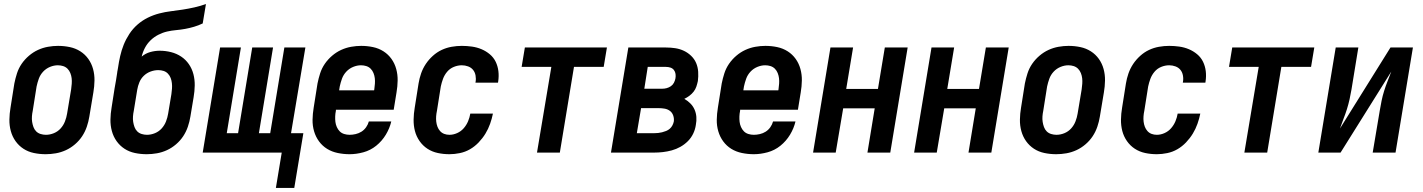

<svg xmlns="http://www.w3.org/2000/svg" viewBox="-20 -755 7040 950"><path d="M206 8Q176 8 147.5 2Q119 -4 96 -19Q73 -34 57 -56.5Q41 -79 33.5 -106.5Q26 -134 26.5 -163.5Q27 -193 32 -222L51 -342Q56 -367 64 -392Q72 -417 87 -439Q102 -461 123 -479Q144 -497 168 -508Q192 -519 217.5 -523.5Q243 -528 267 -528Q297 -528 325.5 -522Q354 -516 377.5 -501Q401 -486 417 -463.5Q433 -441 440.5 -413.5Q448 -386 447.5 -356.5Q447 -327 442 -298L422 -178Q418 -153 409.5 -128Q401 -103 386.5 -81Q372 -59 351 -41Q330 -23 306 -12Q282 -1 256.5 3.5Q231 8 206 8ZM207 -88Q227 -88 246.5 -96Q266 -104 280 -119.5Q294 -135 301.5 -154.5Q309 -174 312 -193L332 -313Q334 -327 335 -341Q336 -355 334.5 -368Q333 -381 328 -393.5Q323 -406 314 -415Q305 -424 292.5 -428Q280 -432 266 -432Q247 -432 227.5 -424Q208 -416 193.5 -400.5Q179 -385 172 -365.5Q165 -346 161 -327L142 -207Q139 -193 138 -179Q137 -165 139 -152Q141 -139 145.5 -126.5Q150 -114 159 -105Q168 -96 181 -92Q194 -88 207 -88Z M706 8Q676 8 647.5 2Q619 -4 596 -19Q573 -34 557 -56.5Q541 -79 533.5 -106.5Q526 -134 526.5 -163.5Q527 -193 532 -222L547 -318Q551 -338 554 -357.5Q557 -377 560 -396V-398Q561 -403 562 -408.5Q563 -414 564 -420Q568 -448 574.5 -477Q581 -506 592 -533.5Q603 -561 620 -587Q637 -613 660.5 -633.5Q684 -654 711.5 -667.5Q739 -681 768 -688.5Q797 -696 826 -699.5Q855 -703 884 -707.5Q913 -712 942 -718.5Q971 -725 999 -735L983 -639Q962 -629 940 -622.5Q918 -616 896 -612Q874 -608 851.5 -606Q829 -604 807 -599Q785 -594 763.5 -583Q742 -572 725 -555.5Q708 -539 697 -518Q686 -497 681 -475Q700 -491 723.5 -497.5Q747 -504 770 -504Q799 -504 826.5 -497Q854 -490 876.5 -475Q899 -460 914.5 -437.5Q930 -415 937 -388Q944 -361 943.5 -332Q943 -303 938 -274L922 -178Q918 -153 909.5 -128Q901 -103 886.5 -81Q872 -59 851 -41Q830 -23 806 -12Q782 -1 756.5 3.5Q731 8 706 8ZM707 -88Q727 -88 746.5 -96Q766 -104 780 -119.5Q794 -135 801.5 -154.5Q809 -174 812 -193L828 -289Q830 -303 831 -316.5Q832 -330 830.5 -343.5Q829 -357 824.5 -369Q820 -381 811 -390.5Q802 -400 789.5 -404Q777 -408 763 -408Q744 -408 725 -401Q706 -394 691.5 -380Q677 -366 669.5 -347.5Q662 -329 659 -311L642 -207Q639 -193 638 -179Q637 -165 639 -152Q641 -139 645.5 -126.5Q650 -114 659 -105Q668 -96 681 -92Q694 -88 707 -88Z M1345 175 1374 0H983L1069 -520H1172L1102 -96H1158L1228 -520H1331L1261 -96H1317L1387 -520H1491L1420 -96H1481L1436 175Z M1710 8Q1680 8 1651 2Q1622 -4 1598.5 -18.5Q1575 -33 1558.5 -55.5Q1542 -78 1534 -105.5Q1526 -133 1526.5 -162.5Q1527 -192 1532 -222L1551 -342Q1556 -367 1564 -392Q1572 -417 1587 -439Q1602 -461 1623 -479Q1644 -497 1668 -508Q1692 -519 1717.5 -523.5Q1743 -528 1767 -528Q1797 -528 1825.5 -522Q1854 -516 1877.5 -501Q1901 -486 1917 -463.5Q1933 -441 1940.5 -413.5Q1948 -386 1947.5 -356.5Q1947 -327 1942 -298L1928 -212H1642V-207Q1639 -193 1638.5 -179Q1638 -165 1639.5 -152Q1641 -139 1646.5 -126.5Q1652 -114 1661 -105Q1670 -96 1683 -92Q1696 -88 1710 -88Q1724 -88 1739.5 -91.5Q1755 -95 1768.5 -103.5Q1782 -112 1791.5 -125.5Q1801 -139 1805 -154H1916Q1908 -120 1889 -88.5Q1870 -57 1841.5 -34Q1813 -11 1778 -1.5Q1743 8 1710 8ZM1658 -308H1831L1832 -313Q1834 -327 1835 -341Q1836 -355 1834.5 -368Q1833 -381 1828 -393.5Q1823 -406 1814 -415Q1805 -424 1792.5 -428Q1780 -432 1766 -432Q1747 -432 1727.5 -424Q1708 -416 1693.5 -400.5Q1679 -385 1672 -365.5Q1665 -346 1661 -327Z M2204 8Q2174 8 2146 2Q2118 -4 2095 -19Q2072 -34 2056 -57Q2040 -80 2033 -107Q2026 -134 2026.5 -163.5Q2027 -193 2032 -222L2051 -342Q2055 -367 2063.5 -391.5Q2072 -416 2086.5 -438Q2101 -460 2121.5 -478.5Q2142 -497 2165.5 -508Q2189 -519 2214.5 -523.5Q2240 -528 2265 -528Q2290 -528 2315 -524.5Q2340 -521 2362.5 -511.5Q2385 -502 2403.5 -486.5Q2422 -471 2432.5 -449.5Q2443 -428 2446 -403Q2449 -378 2445 -352Q2445 -350 2444.5 -348.5Q2444 -347 2444 -346H2332Q2333 -347 2333 -347.5Q2333 -348 2333 -349Q2336 -365 2333 -381.5Q2330 -398 2320.5 -409.5Q2311 -421 2296 -426.5Q2281 -432 2265 -432Q2245 -432 2225.5 -424Q2206 -416 2192.5 -400Q2179 -384 2172 -365Q2165 -346 2161 -327L2142 -207Q2139 -193 2138 -179.5Q2137 -166 2138.5 -153Q2140 -140 2144.5 -128Q2149 -116 2157.5 -106.5Q2166 -97 2178 -92.5Q2190 -88 2204 -88Q2223 -88 2242 -96.5Q2261 -105 2274.5 -120.5Q2288 -136 2296 -155Q2304 -174 2307 -193H2419Q2414 -168 2405 -142.5Q2396 -117 2382 -94Q2368 -71 2348.5 -50.5Q2329 -30 2305.5 -16.5Q2282 -3 2255.5 2.5Q2229 8 2204 8Z M2637 0 2708 -424H2561L2577 -520H2983L2967 -424H2820L2750 0Z M3003 0 3089 -520H3275Q3299 -520 3321.5 -516.5Q3344 -513 3364 -503.5Q3384 -494 3400 -478.5Q3416 -463 3424.5 -443Q3433 -423 3434.5 -400Q3436 -377 3433 -354Q3430 -340 3425.5 -326.5Q3421 -313 3412 -301.5Q3403 -290 3391 -281Q3379 -272 3366 -266Q3383 -256 3396 -243Q3409 -230 3416.5 -213Q3424 -196 3425.5 -176.5Q3427 -157 3423 -137Q3420 -115 3410 -94Q3400 -73 3383.5 -56.5Q3367 -40 3346.5 -28.5Q3326 -17 3304 -11Q3282 -5 3260 -2.5Q3238 0 3217 0ZM3168 -316H3257Q3268 -316 3279 -319Q3290 -322 3299.5 -328.5Q3309 -335 3314.5 -345.5Q3320 -356 3322 -367Q3324 -378 3322.5 -389Q3321 -400 3314.5 -408.5Q3308 -417 3297.5 -420.5Q3287 -424 3275 -424H3185ZM3131 -96H3217Q3227 -96 3236.5 -97Q3246 -98 3256 -100.5Q3266 -103 3276 -107Q3286 -111 3294 -118Q3302 -125 3307 -134.5Q3312 -144 3314 -154Q3316 -169 3311 -183.5Q3306 -198 3294.5 -206.5Q3283 -215 3268 -217.5Q3253 -220 3238 -220H3152Z M3710 8Q3680 8 3651 2Q3622 -4 3598.5 -18.5Q3575 -33 3558.5 -55.5Q3542 -78 3534 -105.5Q3526 -133 3526.5 -162.5Q3527 -192 3532 -222L3551 -342Q3556 -367 3564 -392Q3572 -417 3587 -439Q3602 -461 3623 -479Q3644 -497 3668 -508Q3692 -519 3717.5 -523.5Q3743 -528 3767 -528Q3797 -528 3825.5 -522Q3854 -516 3877.5 -501Q3901 -486 3917 -463.5Q3933 -441 3940.5 -413.5Q3948 -386 3947.5 -356.5Q3947 -327 3942 -298L3928 -212H3642V-207Q3639 -193 3638.5 -179Q3638 -165 3639.5 -152Q3641 -139 3646.5 -126.5Q3652 -114 3661 -105Q3670 -96 3683 -92Q3696 -88 3710 -88Q3724 -88 3739.5 -91.5Q3755 -95 3768.5 -103.5Q3782 -112 3791.5 -125.5Q3801 -139 3805 -154H3916Q3908 -120 3889 -88.5Q3870 -57 3841.5 -34Q3813 -11 3778 -1.5Q3743 8 3710 8ZM3658 -308H3831L3832 -313Q3834 -327 3835 -341Q3836 -355 3834.5 -368Q3833 -381 3828 -393.5Q3823 -406 3814 -415Q3805 -424 3792.5 -428Q3780 -432 3766 -432Q3747 -432 3727.5 -424Q3708 -416 3693.5 -400.5Q3679 -385 3672 -365.5Q3665 -346 3661 -327Z M4003 0 4089 -520H4201L4167 -315H4324L4358 -520H4471L4385 0H4272L4308 -219H4152L4115 0Z M4503 0 4589 -520H4701L4667 -315H4824L4858 -520H4971L4885 0H4772L4808 -219H4652L4615 0Z M5206 8Q5176 8 5147.5 2Q5119 -4 5096 -19Q5073 -34 5057 -56.5Q5041 -79 5033.5 -106.5Q5026 -134 5026.5 -163.5Q5027 -193 5032 -222L5051 -342Q5056 -367 5064 -392Q5072 -417 5087 -439Q5102 -461 5123 -479Q5144 -497 5168 -508Q5192 -519 5217.5 -523.5Q5243 -528 5267 -528Q5297 -528 5325.5 -522Q5354 -516 5377.5 -501Q5401 -486 5417 -463.5Q5433 -441 5440.5 -413.5Q5448 -386 5447.5 -356.5Q5447 -327 5442 -298L5422 -178Q5418 -153 5409.5 -128Q5401 -103 5386.5 -81Q5372 -59 5351 -41Q5330 -23 5306 -12Q5282 -1 5256.5 3.5Q5231 8 5206 8ZM5207 -88Q5227 -88 5246.5 -96Q5266 -104 5280 -119.5Q5294 -135 5301.5 -154.5Q5309 -174 5312 -193L5332 -313Q5334 -327 5335 -341Q5336 -355 5334.5 -368Q5333 -381 5328 -393.5Q5323 -406 5314 -415Q5305 -424 5292.5 -428Q5280 -432 5266 -432Q5247 -432 5227.5 -424Q5208 -416 5193.5 -400.5Q5179 -385 5172 -365.5Q5165 -346 5161 -327L5142 -207Q5139 -193 5138 -179Q5137 -165 5139 -152Q5141 -139 5145.5 -126.5Q5150 -114 5159 -105Q5168 -96 5181 -92Q5194 -88 5207 -88Z M5704 8Q5674 8 5646 2Q5618 -4 5595 -19Q5572 -34 5556 -57Q5540 -80 5533 -107Q5526 -134 5526.5 -163.5Q5527 -193 5532 -222L5551 -342Q5555 -367 5563.5 -391.5Q5572 -416 5586.5 -438Q5601 -460 5621.5 -478.5Q5642 -497 5665.5 -508Q5689 -519 5714.5 -523.5Q5740 -528 5765 -528Q5790 -528 5815 -524.5Q5840 -521 5862.5 -511.5Q5885 -502 5903.5 -486.5Q5922 -471 5932.5 -449.5Q5943 -428 5946 -403Q5949 -378 5945 -352Q5945 -350 5944.5 -348.5Q5944 -347 5944 -346H5832Q5833 -347 5833 -347.5Q5833 -348 5833 -349Q5836 -365 5833 -381.5Q5830 -398 5820.5 -409.5Q5811 -421 5796 -426.5Q5781 -432 5765 -432Q5745 -432 5725.5 -424Q5706 -416 5692.5 -400Q5679 -384 5672 -365Q5665 -346 5661 -327L5642 -207Q5639 -193 5638 -179.5Q5637 -166 5638.5 -153Q5640 -140 5644.5 -128Q5649 -116 5657.5 -106.5Q5666 -97 5678 -92.5Q5690 -88 5704 -88Q5723 -88 5742 -96.5Q5761 -105 5774.5 -120.5Q5788 -136 5796 -155Q5804 -174 5807 -193H5919Q5914 -168 5905 -142.5Q5896 -117 5882 -94Q5868 -71 5848.5 -50.5Q5829 -30 5805.5 -16.5Q5782 -3 5755.5 2.5Q5729 8 5704 8Z M6137 0 6208 -424H6061L6077 -520H6483L6467 -424H6320L6250 0Z M6503 0 6589 -520H6701L6667 -312Q6663 -288 6657.5 -263.5Q6652 -239 6644.5 -215Q6637 -191 6627.5 -167Q6618 -143 6610 -119L6860 -520H6971L6885 0H6772L6807 -208Q6811 -232 6816 -256.5Q6821 -281 6828.5 -305Q6836 -329 6845.5 -353Q6855 -377 6864 -401L6613 0Z"/></svg>

Font: Iosevka SS04 Oblique
Style: Bold
Weight: 700
Italic angle: -9°
Monospace: yes
Designer: Belleve Invis
Foundry: Belleve Invis
Version: Version 19.0.0; ttfautohint (v1.8.4)